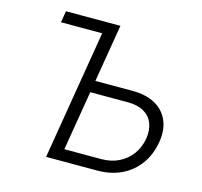

<svg xmlns="http://www.w3.org/2000/svg" viewBox="-105 -843 1006 958"><g transform="rotate(15 398.0 -364.0)"><path d="M110.8 -668 120.6 -727.5H344.7L335 -668ZM333 -429.7H543.9Q615.2 -429.7 662.4 -403.1Q709.5 -376.5 729.7 -328.6Q750 -280.8 739.3 -217.8Q728.5 -151.9 693.4 -102.8Q658.2 -53.7 603 -26.9Q547.9 0 476.6 0H212.9L333.5 -727.5H401.9L291 -60.5H481.4Q532.2 -60.5 572 -80.1Q611.8 -99.6 637.9 -135Q664.1 -170.4 671.9 -217.3Q679.2 -262.2 666 -296.4Q652.8 -330.6 620.1 -349.6Q587.4 -368.7 537.1 -368.7H322.8Z"/></g></svg>

Font: Inter 20pt Light
Style: Italic
Weight: 300
Italic angle: -9.3988°
Version: Version 4.001;git-66647c0bb